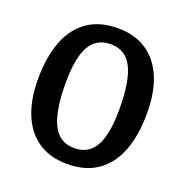

<svg xmlns="http://www.w3.org/2000/svg" viewBox="-130 -833 925 961"><g transform="rotate(20 333.0 -352.0)"><path d="M335 -76Q385.5 -76 418 -103.8Q450.5 -131.5 466.2 -188.5Q482 -245.5 482 -333.5Q482 -412 472.8 -467.8Q463.5 -523.5 445 -558.8Q426.5 -594 398 -610.8Q369.5 -627.5 331.5 -627.5Q281 -627.5 248.5 -600Q216 -572.5 200 -515.8Q184 -459 184 -370.5Q184 -292 193.5 -236.2Q203 -180.5 221.5 -145Q240 -109.5 268.5 -92.8Q297 -76 335 -76ZM338 -715Q427 -715 490 -673.8Q553 -632.5 586 -554.2Q619 -476 619 -364.5Q619 -246 586.5 -162Q554 -78 489.2 -33.5Q424.5 11 328.5 11Q239.5 11 176.8 -30.2Q114 -71.5 80.8 -149.8Q47.5 -228 47.5 -339.5Q47.5 -458 80 -542Q112.5 -626 177.2 -670.5Q242 -715 338 -715Z"/></g></svg>

Font: Newsreader 7pt Medium
Style: Regular
Weight: 500
Designer: Hugues Gentile
Foundry: Production Type
Version: Version 1.003